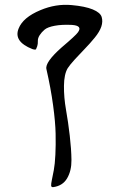

<svg xmlns="http://www.w3.org/2000/svg" viewBox="-20 -770 502 794"><path d="M172 -484Q165 -512 235 -574Q294 -624 302 -636Q323 -664 277 -667Q236 -669 206.5 -663.5Q177 -658 164.5 -647.5Q152 -637 144 -624.5Q136 -612 136.5 -600Q137 -588 134 -579Q131 -570 129 -566.5Q127 -563 114 -567Q35 -598 57 -652Q75 -698 147 -728Q211 -755 276 -749Q332 -744 363.5 -731Q395 -718 400.5 -699.5Q406 -681 399 -660Q392 -639 372 -614.5Q352 -590 331.5 -569Q311 -548 290 -525Q269 -502 260 -488Q245 -463 244.5 -415Q244 -367 253 -316Q262 -265 268.5 -209Q275 -153 275.5 -108.5Q276 -64 257.5 -32.5Q239 -1 199 4Q192 4 191.5 -2.5Q191 -9 194.5 -26Q198 -43 202.5 -66.5Q207 -90 209 -130Q211 -170 210 -217.5Q209 -265 199.5 -335Q190 -405 172 -484Z"/></svg>

Font: HarSinai
Style: Regular
Weight: 400
Version: Version 1.1